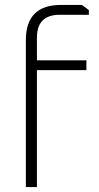

<svg xmlns="http://www.w3.org/2000/svg" viewBox="-20 -760 401 780"><path d="M85 0V-597Q85 -740 228 -740H313L341 -719V-700H223Q130 -700 130 -607V-515H331V-475H130V0Z"/></svg>

Font: Oxanium ExtraLight ExtraLight
Style: Regular
Weight: 250
Version: Version 2.000